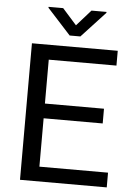

<svg xmlns="http://www.w3.org/2000/svg" viewBox="-60 -952 688 996"><g transform="rotate(5 284.0 -453.5)"><path d="M82.5 0V-710.9H529.3V-633.8H176.8V-405.3H484.4V-328.6H176.8V-76.7H534.2V0ZM228 -906.7 301.8 -823.7 375.5 -906.7H453.6V-901.9L329.6 -768.1H273.9L151.9 -901.9V-906.7Z"/></g></svg>

Font: Roboto21382017
Style: Regular
Weight: 400
Designer: Christian Robertson
Foundry: Google
Version: Version 2.138; 2017